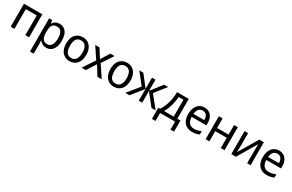

<svg xmlns="http://www.w3.org/2000/svg" viewBox="197 -2093 5894 3880"><g transform="rotate(30 3144.5 -153.0)"><path d="M508 -536V0H421V-461H166V0H79V-536Z M910 -546Q1003 -546 1059.5 -477Q1116 -408 1116 -269Q1116 -178 1090 -115.5Q1064 -53 1017.5 -21.5Q971 10 909 10Q870 10 840.5 -1Q811 -12 790 -29.5Q769 -47 754 -68H748Q750 -51 752 -25Q754 1 754 20V240H667V-536H738L750 -463H754Q769 -486 790 -505Q811 -524 840.5 -535Q870 -546 910 -546ZM893 -472Q843 -472 812.5 -451.5Q782 -431 768 -390Q754 -349 754 -286V-269Q754 -203 766.5 -157Q779 -111 810 -87Q841 -63 895 -63Q940 -63 969 -90Q998 -117 1012 -163.5Q1026 -210 1026 -270Q1026 -362 993.5 -417Q961 -472 893 -472Z M1687 -269Q1687 -202 1670.5 -150.5Q1654 -99 1623 -63Q1592 -27 1548 -8.5Q1504 10 1450 10Q1400 10 1357.5 -8.5Q1315 -27 1283.5 -63Q1252 -99 1235 -150.5Q1218 -202 1218 -269Q1218 -358 1246.5 -419.5Q1275 -481 1328 -513.5Q1381 -546 1453 -546Q1522 -546 1574.5 -513.5Q1627 -481 1657 -419.5Q1687 -358 1687 -269ZM1308 -269Q1308 -206 1323 -159.5Q1338 -113 1370 -88Q1402 -63 1452 -63Q1502 -63 1534 -88Q1566 -113 1581.5 -159.5Q1597 -206 1597 -269Q1597 -333 1581.5 -378Q1566 -423 1534 -447.5Q1502 -472 1451 -472Q1376 -472 1342 -418Q1308 -364 1308 -269Z M1916 -274 1742 -536H1841L1969 -334L2095 -536H2194L2020 -274L2203 0H2104L1969 -214L1832 0H1734Z M2720 -269Q2720 -202 2703.5 -150.5Q2687 -99 2656 -63Q2625 -27 2581 -8.5Q2537 10 2483 10Q2433 10 2390.5 -8.5Q2348 -27 2316.5 -63Q2285 -99 2268 -150.5Q2251 -202 2251 -269Q2251 -358 2279.5 -419.5Q2308 -481 2361 -513.5Q2414 -546 2486 -546Q2555 -546 2607.5 -513.5Q2660 -481 2690 -419.5Q2720 -358 2720 -269ZM2341 -269Q2341 -206 2356 -159.5Q2371 -113 2403 -88Q2435 -63 2485 -63Q2535 -63 2567 -88Q2599 -113 2614.5 -159.5Q2630 -206 2630 -269Q2630 -333 2614.5 -378Q2599 -423 2567 -447.5Q2535 -472 2484 -472Q2409 -472 2375 -418Q2341 -364 2341 -269Z M3445 -536 3238 -276 3462 0H3364L3148 -272V0H3067V-272L2850 0H2752L2976 -276L2770 -536H2864L3067 -276V-536H3148V-276L3351 -536Z M3925 -536V-74H3998V186H3915V0H3565V186H3482V-74H3523Q3566 -138 3594 -213.5Q3622 -289 3636.5 -371.5Q3651 -454 3652 -536ZM3729 -467Q3725 -399 3709.5 -326.5Q3694 -254 3669.5 -188Q3645 -122 3613 -74H3840V-467Z M4291 -546Q4356 -546 4403 -516Q4450 -486 4475.5 -431.5Q4501 -377 4501 -304V-251H4157Q4159 -160 4200 -112.5Q4241 -65 4315 -65Q4363 -65 4400.5 -74.5Q4438 -84 4478 -102V-25Q4439 -7 4401.5 1.5Q4364 10 4311 10Q4239 10 4184 -21Q4129 -52 4098 -113.5Q4067 -175 4067 -264Q4067 -352 4095 -415Q4123 -478 4173.5 -512Q4224 -546 4291 -546ZM4291 -474Q4233 -474 4199 -433.5Q4165 -393 4159 -321H4411Q4411 -367 4398 -401Q4385 -435 4358.5 -454.5Q4332 -474 4291 -474Z M4714 -536V-313H4982V-536H5069V0H4982V-239H4714V0H4627V-536Z M5309 -209Q5309 -200 5308.5 -183.5Q5308 -167 5307 -148.5Q5306 -130 5305 -113.5Q5304 -97 5303 -87L5571 -536H5677V0H5596V-316Q5596 -332 5596.5 -358Q5597 -384 5598 -409.5Q5599 -435 5600 -448L5335 0H5227V-536H5309Z M6032 -546Q6097 -546 6144 -516Q6191 -486 6216.5 -431.5Q6242 -377 6242 -304V-251H5898Q5900 -160 5941 -112.5Q5982 -65 6056 -65Q6104 -65 6141.5 -74.5Q6179 -84 6219 -102V-25Q6180 -7 6142.5 1.5Q6105 10 6052 10Q5980 10 5925 -21Q5870 -52 5839 -113.5Q5808 -175 5808 -264Q5808 -352 5836 -415Q5864 -478 5914.5 -512Q5965 -546 6032 -546ZM6032 -474Q5974 -474 5940 -433.5Q5906 -393 5900 -321H6152Q6152 -367 6139 -401Q6126 -435 6099.5 -454.5Q6073 -474 6032 -474Z"/></g></svg>

Font: Noto Sans Display
Style: Regular
Weight: 400
Designer: Monotype Design Team
Foundry: Monotype Imaging Inc.
Version: Version 2.003